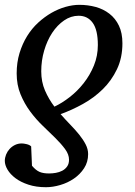

<svg xmlns="http://www.w3.org/2000/svg" viewBox="-32 -514 555 790"><path d="M137.7 -220.7Q137.7 -177.2 153.1 -141.6Q168.5 -106 191.9 -75.2Q223.1 -89.8 255.1 -114.7Q287.1 -139.6 312.7 -172.4Q338.4 -205.1 354.5 -244.6Q370.6 -284.2 370.6 -328.6Q370.6 -390.6 349.6 -419.9Q328.6 -449.2 291.5 -449.2Q259.8 -449.2 231.7 -429.9Q203.6 -410.6 182.6 -378.7Q161.6 -346.7 149.7 -305.7Q137.7 -264.6 137.7 -220.7ZM36.6 -211.9Q36.6 -256.8 48.3 -295.4Q60.1 -334 79.6 -365.5Q99.1 -397 125.2 -420.9Q151.4 -444.8 179.9 -461.2Q208.5 -477.5 238 -485.8Q267.6 -494.1 294.4 -494.1Q329.6 -494.1 361.6 -485.4Q393.6 -476.6 418.2 -457.5Q442.9 -438.5 457.3 -408.4Q471.7 -378.4 471.7 -335.9Q471.7 -275.9 449.2 -229Q426.8 -182.1 390.6 -146.7Q354.5 -111.3 309.1 -86.2Q263.7 -61 217.3 -44.4Q237.3 -21.5 257.6 -0.7Q277.8 20 293.9 40Q310.1 60.1 320.3 79.8Q330.6 99.6 330.6 120.1Q330.6 152.8 314 178.2Q297.4 203.6 272 220.9Q246.6 238.3 215.8 247.3Q185.1 256.3 157.2 256.3Q116.7 256.3 85 245.8Q53.2 235.4 31.7 219.2Q10.3 203.1 -1 184.1Q-12.2 165 -12.2 147.9Q-12.2 135.3 -7.1 122.3Q-2 109.4 7.3 99.1Q16.6 88.9 29.5 82.5Q42.5 76.2 57.6 76.2Q65.4 76.2 77.6 79.1Q89.8 82 96.2 88.4L99.6 168Q107.9 177.7 115.5 183.8Q123 189.9 131.1 193.4Q139.2 196.8 148.7 198.2Q158.2 199.7 169.9 199.7Q183.1 199.7 197.5 197.3Q211.9 194.8 224.1 188.5Q236.3 182.1 244.1 171.1Q252 160.2 252 143.1Q252 121.6 236.1 99.9Q220.2 78.1 196.3 54.4Q172.4 30.8 144.3 3.9Q116.2 -22.9 92.3 -55.2Q68.4 -87.4 52.5 -126Q36.6 -164.6 36.6 -211.9Z"/></svg>

Font: Charis SIL Phon
Style: Italic
Weight: 400
Italic angle: -11°
Foundry: SIL International
Version: Version 5.000